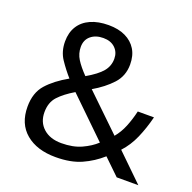

<svg xmlns="http://www.w3.org/2000/svg" viewBox="-129 -854 991 992"><g transform="rotate(20 366.0 -357.5)"><path d="M304 -725Q358 -725 396.5 -706.5Q435 -688 456 -654Q477 -620 477 -571Q477 -508 436.5 -464Q396 -420 334 -384L527 -198Q553 -229 569.5 -269.5Q586 -310 597 -357H686Q670 -293 646 -238Q622 -183 584 -142L730 0H611L524 -84Q477 -42 419 -16Q361 10 278 10Q175 10 114 -41Q53 -92 53 -186Q53 -263 94.5 -309.5Q136 -356 207 -396Q175 -432 147.5 -473Q120 -514 120 -569Q120 -618 142 -653Q164 -688 205.5 -706.5Q247 -725 304 -725ZM260 -341Q206 -309 175.5 -276Q145 -243 145 -189Q145 -134 182 -101Q219 -68 281 -68Q345 -68 391 -89Q437 -110 468 -139ZM301 -653Q259 -653 232.5 -631Q206 -609 206 -570Q206 -534 225 -503.5Q244 -473 280 -436Q339 -470 364.5 -500.5Q390 -531 390 -571Q390 -607 366 -630Q342 -653 301 -653Z"/></g></svg>

Font: Noto Sans Gunjala Gondi
Style: Regular
Weight: 400
Designer: Ek Type
Foundry: Ek Type
Version: Version 1.004